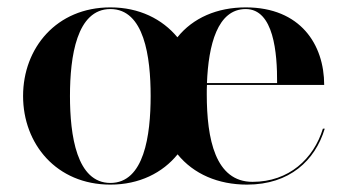

<svg xmlns="http://www.w3.org/2000/svg" viewBox="-20 -490 938 520"><path d="M42.5 -230C42.5 -100 133 10 279 10C357.5 10 420.5 -22 461 -72C504.5 -18.5 571 10 649 10C764.5 10 833.5 -55.5 859.5 -141.5H854.5C829.5 -60 762.5 2.5 664 2.5C563 2.5 540 -113.5 540 -235C540 -243.5 540 -252 540.5 -260H858C858 -369 794 -470 645.5 -470C568 -470 502.5 -441.5 460.5 -389C419.5 -438.5 357 -470 279 -470C133 -470 42.5 -360 42.5 -230ZM169.5 -230C169.5 -336.5 187.5 -465.5 279 -465.5C370.5 -465.5 388 -336.5 388 -230C388 -123.5 370.5 5.5 279 5.5C187.5 5.5 169.5 -123.5 169.5 -230ZM645.5 -465.5C721.5 -465.5 731 -346.5 730.5 -265H540.5C544.5 -368.5 569 -465.5 645.5 -465.5Z"/></svg>

Font: Bodoni* 36pt Medium
Style: Regular
Weight: 500
Version: Version 2.3